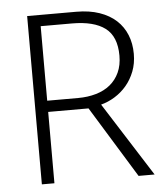

<svg xmlns="http://www.w3.org/2000/svg" viewBox="-48 -673 616 716"><g transform="rotate(-5 260.0 -315.0)"><path d="M80 -630H264Q313 -630 350.5 -617Q388 -604 413 -581Q438 -558 451 -526Q464 -494 464 -455Q464 -419 452.5 -389.5Q441 -360 422 -337.5Q403 -315 378 -299.5Q353 -284 326 -277L502 0H442L278 -267H127V0H80ZM127 -309H243Q279 -309 310 -318Q341 -327 363 -345Q385 -363 397.5 -390Q410 -417 410 -453Q410 -525 368 -556.5Q326 -588 244 -588H127Z"/></g></svg>

Font: Mukta Vaani ExtraLight
Style: Regular
Weight: 275
Designer: Noopur Datye, Girish Dalvi, Yashodeep Gholap, Pallavi Karambelkar
Foundry: Ek Type
Version: Version 2.538;PS 1.000;hotconv 16.6.51;makeotf.lib2.5.65220;